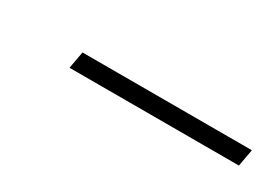

<svg xmlns="http://www.w3.org/2000/svg" viewBox="-14 -665 308 214"><g transform="rotate(30 140.0 -558.0)"><path d="M62 -569H280L276 -547H58Z"/></g></svg>

Font: Grenze Thin
Style: Italic
Weight: 250
Italic angle: -10°
Designer: Renata Polastri
Foundry: Omnibus-Type
Version: Version 1.002; ttfautohint (v1.8)